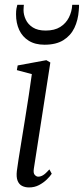

<svg xmlns="http://www.w3.org/2000/svg" viewBox="-20 -790 358 820"><path d="M104 10.5Q87 10.5 74 3.8Q61 -3 55 -18.5Q49 -34 52 -60Q53.5 -73.5 58.8 -107Q64 -140.5 71.5 -186.2Q79 -232 87.2 -283Q95.5 -334 103 -383.5Q110.5 -433 116 -473.5L52 -490.5L55.5 -510.5L178 -533L195 -523L124.5 -69.5Q121.5 -50.5 128.5 -43Q135.5 -35.5 143 -35.5Q153.5 -35.5 164 -41.8Q174.5 -48 191 -66.5L201 -48Q193.5 -36.5 179.5 -23Q165.5 -9.5 146.5 0.5Q127.5 10.5 104 10.5ZM170 -599Q130 -599 102.8 -616Q75.5 -633 62 -662.2Q48.5 -691.5 48.5 -728.5Q48.5 -743.5 50.2 -753Q52 -762.5 54 -769.5H82Q82 -766.5 81.2 -761.5Q80.5 -756.5 80.5 -747Q80.5 -727 90 -706.5Q99.5 -686 120.2 -672.8Q141 -659.5 175 -659.5Q213 -659.5 237.2 -674.8Q261.5 -690 274.2 -715.2Q287 -740.5 288.5 -769.5H317.5Q317.5 -765.5 317.5 -759.8Q317.5 -754 316.5 -745.5Q313.5 -704 297.8 -671Q282 -638 250.8 -618.5Q219.5 -599 170 -599Z"/></svg>

Font: Merriweather 96pt Light
Style: Italic
Weight: 300
Italic angle: -7.8°
Version: Version 2.101